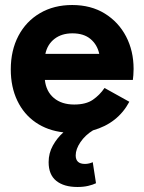

<svg xmlns="http://www.w3.org/2000/svg" viewBox="-20 -521 574 766"><path d="M233 7Q170 0 122.5 -32.5Q75 -65 49 -119.5Q23 -174 23 -244Q23 -320 53.5 -378Q84 -436 139.5 -468.5Q195 -501 268 -501Q343 -501 398 -467Q453 -433 483 -375.5Q513 -318 513 -246Q513 -233 512 -221Q511 -209 510 -202H159Q164 -156 195 -130Q226 -104 276 -104Q323 -104 350.5 -123Q378 -142 397 -170L496 -115Q450 -29 351 -1Q320 18 301 46Q282 74 282 99Q282 133 319 133Q327 133 335.5 131Q344 129 350 126L363 210Q351 216 332 220.5Q313 225 289 225Q235 225 204.5 200.5Q174 176 174 126Q174 90 191 59.5Q208 29 233 7ZM161 -306H376Q368 -343 341 -365.5Q314 -388 269 -388Q226 -388 197.5 -366Q169 -344 161 -306Z"/></svg>

Font: Gabarito
Style: Bold
Weight: 700
Designer: Leandro Assis / Alvaro Franca / Felipe Casaprima
Foundry: Naipe Foundry
Version: Version 1.000